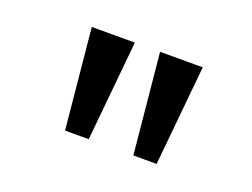

<svg xmlns="http://www.w3.org/2000/svg" viewBox="-55 -833 611 465"><g transform="rotate(20 251.0 -600.0)"><path d="M140 -471 115 -729H226L201 -471ZM316 -471 291 -729H401L376 -471Z"/></g></svg>

Font: hexutelugu05
Style: Book
Weight: 400
Designer: Jelle Bosma - Monotype Design Team
Foundry: Monotype Imaging Inc.
Version: Version 2.003